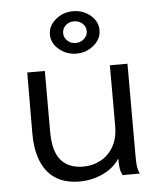

<svg xmlns="http://www.w3.org/2000/svg" viewBox="-51 -738 666 794"><g transform="rotate(-5 281.5 -341.0)"><path d="M248 11Q160 11 115 -44.5Q70 -100 70 -205L71 -457H144V-205Q144 -123 176 -86Q208 -49 269 -49Q305 -49 338 -65.5Q371 -82 392.5 -117Q414 -152 414 -207V-457H487V-71Q487 -53 488.5 -35.5Q490 -18 498 0H427Q418 -17 416.5 -35Q415 -53 415 -70Q391 -32 345 -10.5Q299 11 248 11ZM281 -517Q240 -517 209 -543Q178 -569 178 -605Q178 -641 209 -667Q240 -693 281 -693Q323 -693 353.5 -667.5Q384 -642 384 -605Q384 -569 353 -543Q322 -517 281 -517ZM282 -561Q302 -561 316.5 -574.5Q331 -588 331 -606Q331 -625 316.5 -638Q302 -651 282 -651Q261 -651 247 -638Q233 -625 233 -606Q233 -588 247 -574.5Q261 -561 282 -561Z"/></g></svg>

Font: Inconsolata SemiExpanded
Style: Regular
Weight: 400
Width: 6
Monospace: yes
Designer: Raph Levien, Cyreal, Brenton Simpson
Foundry: Raph Levien, Cyreal, Google
Version: Version 3.100; ttfautohint (v1.8.4.7-5d5b)